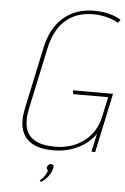

<svg xmlns="http://www.w3.org/2000/svg" viewBox="-59 -751 632 968"><g transform="rotate(5 257.0 -267.5)"><path d="M179 167 186 174Q186 174 193 169.5Q200 165 209.5 155.5Q219 146 228.5 131.5Q238 117 242 97Q244 89 240 84.5Q236 80 228 80Q221 80 216 85Q211 90 209 97Q208 103 210 107Q212 111 216 113Q213 124 204.5 138.5Q196 153 179 167ZM503 -659 514 -676Q495 -687 473.5 -694.5Q452 -702 428 -705.5Q404 -709 378 -709Q315 -709 266.5 -684.5Q218 -660 186 -614Q154 -568 140 -503L73 -189Q59 -123 73 -79Q87 -35 127 -12.5Q167 10 234 10Q278 10 318 -2Q358 -14 391 -37Q424 -60 446 -92L426 0H445L509 -300H306L310 -281H486L465 -183Q456 -140 435.5 -108Q415 -76 385.5 -54Q356 -32 319 -20.5Q282 -9 241 -9Q176 -9 139.5 -29.5Q103 -50 92 -89.5Q81 -129 93 -187L159 -496Q171 -557 199 -600.5Q227 -644 271 -667.5Q315 -691 378 -691Q397 -691 419 -687.5Q441 -684 462.5 -677Q484 -670 503 -659Z"/></g></svg>

Font: Advent Pro Thin
Style: Italic
Weight: 250
Italic angle: -12°
Version: Version 3.000